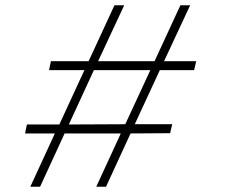

<svg xmlns="http://www.w3.org/2000/svg" viewBox="-20 -708 887 728"><path d="M95 0 188 -202H75L82 -236H205L300 -442H166L173 -476H316L414 -688H451L352 -476H566L664 -688H701L602 -476H724L716 -442H586L491 -237H633L625 -203L475 -202L382 0H345L438 -202H225L132 0ZM241 -236 455 -237 550 -442H336Z"/></svg>

Font: Saira SemiExpanded Thin
Style: Italic
Weight: 250
Width: 6
Italic angle: -12°
Designer: Hector Gatti with collaboration of the Omnibus-Type team
Foundry: Omnibus-Type
Version: Version 1.101